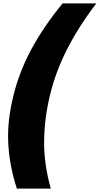

<svg xmlns="http://www.w3.org/2000/svg" viewBox="-20 -927 591 1138"><path d="M281 191H80Q56 117 43.5 48Q31 -21 28.5 -88Q26 -155 34 -222Q42 -289 59 -358Q76 -428 102 -496Q128 -564 164 -631.5Q200 -699 246.5 -767.5Q293 -836 351 -907H551Q494 -832 450.5 -763Q407 -694 374 -628Q341 -562 317.5 -498.5Q294 -435 278 -370Q244 -234 241.5 -97Q239 40 281 191Z"/></svg>

Font: TypoPRO Sinkin Sans
Style: 900 X Black Italic
Weight: 950
Italic angle: -112°
Designer: Keith Bates
Foundry: K-Type
Version: Sinkin Sans (version 1.0)  by Keith Bates   •   © 2014   www